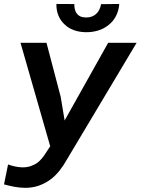

<svg xmlns="http://www.w3.org/2000/svg" viewBox="-22 -924 700 956"><path d="M299.8 -324.2 280.3 -441.4 209.5 -710.9H80.1L228 -195.8L205.6 -161.6Q196.3 -146.5 185.5 -134Q174.8 -121.6 162.6 -112.3Q147 -102.1 128.7 -96.2Q110.4 -90.3 87.9 -90.8Q69.8 -91.3 52.5 -95.2Q35.2 -99.1 18.1 -105L-2 -5.9Q23.4 1 48.8 5.9Q74.2 10.7 100.6 11.2Q138.2 11.7 169.4 1Q200.7 -9.8 226.6 -28.3Q252.4 -46.9 273.4 -73.2Q294.4 -99.6 311.5 -130.4L658.2 -710.9H516.6ZM571.8 -904.3 481.4 -903.3Q478.5 -888.2 472.4 -875.7Q466.3 -863.3 456.5 -854.5Q446.8 -845.7 434.3 -841.3Q421.9 -836.9 406.2 -836.9Q389.2 -837.4 377.9 -842.5Q366.7 -847.7 359.9 -857.4Q353.5 -865.7 350.6 -877.9Q347.7 -890.1 348.1 -903.8L258.8 -904.3Q258.3 -871.6 269.3 -845.7Q280.3 -819.8 299.8 -802.2Q318.8 -783.7 345.7 -773.9Q372.6 -764.2 404.8 -763.7Q438 -763.2 467 -772.2Q496.1 -781.2 519 -799.8Q541.5 -817.4 555.4 -844Q569.3 -870.6 571.8 -904.3Z"/></svg>

Font: Roboto Mono SemiBold
Style: Italic
Weight: 600
Italic angle: -10°
Monospace: yes
Designer: Google
Version: Version 3.000